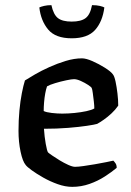

<svg xmlns="http://www.w3.org/2000/svg" viewBox="-20 -727 510 747"><path d="M261 0Q234 0 204.5 -10.5Q175 -21 148.5 -36Q122 -51 103.5 -64.5Q85 -78 80 -85Q68 -99 60 -137Q52 -175 52 -218Q52 -259 55.5 -296.5Q59 -334 65 -364.5Q71 -395 77 -414Q91 -423 116 -437.5Q141 -452 172 -466Q203 -480 236 -490Q269 -500 299 -500Q315 -500 340 -489Q365 -478 388 -463.5Q411 -449 419 -438Q425 -431 429.5 -410Q434 -389 437 -363.5Q440 -338 440 -316Q429 -300 414 -286Q399 -272 384 -261.5Q369 -251 358 -245Q348 -242 318 -237.5Q288 -233 245 -229.5Q202 -226 151 -226Q153 -195 158 -167Q163 -139 167 -134Q170 -131 183 -122Q196 -113 212.5 -103Q229 -93 245.5 -85.5Q262 -78 272 -78Q284 -78 305 -81Q326 -84 349.5 -88Q373 -92 392.5 -96Q412 -100 421 -102Q425 -98 429.5 -91.5Q434 -85 434 -74Q415 -58 388 -40.5Q361 -23 328.5 -11.5Q296 0 261 0ZM222 -285Q245 -285 270 -287.5Q295 -290 316 -294.5Q337 -299 347 -305Q347 -316 345 -333Q343 -350 341 -365Q339 -380 337 -384Q336 -388 323 -396.5Q310 -405 294.5 -412Q279 -419 268 -419Q259 -419 237.5 -414.5Q216 -410 194.5 -403.5Q173 -397 163 -391Q159 -380 156 -363.5Q153 -347 151.5 -329Q150 -311 150 -295Q160 -290 181.5 -287.5Q203 -285 222 -285ZM259 -578Q196 -578 167.5 -612Q139 -646 133 -698Q139 -701 151.5 -704Q164 -707 180 -707Q188 -670 205.5 -656.5Q223 -643 259 -643Q295 -643 313 -656.5Q331 -670 338 -707Q356 -707 368.5 -704Q381 -701 386 -698Q379 -643 350 -610.5Q321 -578 259 -578Z"/></svg>

Font: Texturina Medium
Style: Regular
Weight: 500
Designer: Guillermo Torres Carreño
Foundry: Omnibus-Type
Version: Version 1.003